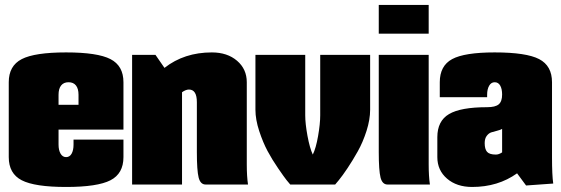

<svg xmlns="http://www.w3.org/2000/svg" viewBox="-20 -740 2248 770"><path d="M214.8 -319.8H294.9V-359.9Q294.9 -384.3 284.7 -397.2Q274.4 -410.2 254.9 -410.2Q235.4 -410.2 225.1 -397.2Q214.8 -384.3 214.8 -359.9ZM214.8 -220.2V-160.2Q214.8 -137.7 222.9 -123.8Q231 -109.9 245.1 -109.9Q259.3 -109.9 267.1 -123.5Q274.9 -137.2 274.9 -160.2V-180.2H475.1V-109.9Q475.1 -43.9 423.1 -17.1Q371.1 9.8 245.1 9.8Q119.1 9.8 67.1 -17.1Q15.1 -43.9 15.1 -109.9V-410.2Q15.1 -476.1 67.1 -502.9Q119.1 -529.8 245.1 -529.8Q371.1 -529.8 423.1 -502.9Q475.1 -476.1 475.1 -410.2V-220.2Z M509.8 -520H603.5L639.6 -467.8Q718.8 -529.8 829.6 -529.8Q891.6 -529.8 930.7 -496.3Q969.7 -462.9 969.7 -410.2V-80.1Q969.7 -33.2 974.6 0H804.7Q783.7 0 776.6 -28.1Q769.5 -56.2 769.5 -129.9V-330.1Q769.5 -380.9 737.8 -380.9Q725.1 -380.9 710 -370.1V0H509.8Z M1004.4 -520H1204.1V-277.8Q1204.1 -244.6 1213.1 -195.3Q1222.2 -146 1234.4 -120.1Q1247.1 -145.5 1255.6 -194.3Q1264.2 -243.2 1264.2 -277.8V-520H1464.4V-299.8Q1464.4 -260.7 1450 -215.3Q1435.5 -169.9 1415 -133.3Q1394.5 -96.7 1373.8 -65.7Q1353 -34.7 1338.9 -17.6L1324.2 0H1144Q1138.2 -6.3 1128.9 -18.1Q1119.6 -29.8 1095.5 -64.9Q1071.3 -100.1 1053 -134.3Q1034.7 -168.5 1019.5 -214.6Q1004.4 -260.7 1004.4 -299.8Z M1499 -605V-720.2H1699.2V-605ZM1499 -520H1699.2V-80.1Q1699.2 -33.2 1704.1 0H1534.2Q1513.2 0 1506.1 -28.1Q1499 -56.2 1499 -129.9Z M1743.7 -350.1V-410.2Q1743.7 -476.1 1793.2 -502.9Q1842.8 -529.8 1963.9 -529.8Q2090.8 -529.8 2142.3 -502.9Q2193.8 -476.1 2193.8 -410.2V-109.9Q2193.8 -37.1 2198.7 -3.9L2089.8 3.9L2053.7 -44.9Q1977.1 9.8 1873.5 9.8Q1811.5 9.8 1772.7 -23.7Q1733.9 -57.1 1733.9 -109.9V-189.9Q1733.9 -254.9 1780.8 -282.5Q1827.6 -310.1 1933.6 -310.1Q1966.3 -310.1 1980 -321.5Q1993.7 -333 1993.7 -360.8Q1993.7 -383.3 1986.1 -396.7Q1978.5 -410.2 1963.9 -410.2Q1949.7 -410.2 1941.7 -396.2Q1933.6 -382.3 1933.6 -359.9V-350.1ZM1993.7 -128.9V-223.1Q1987.8 -219.2 1974.1 -215.8Q1960.4 -212.4 1950.4 -209.2Q1940.4 -206.1 1932.1 -195.3Q1923.8 -184.6 1923.8 -166Q1923.8 -142.1 1933.3 -131.1Q1942.9 -120.1 1968.8 -120.1Q1980.5 -120.1 1993.7 -128.9Z"/></svg>

Font: Mikodacs
Style: Regular
Weight: 400
Designer: gluk (gluksza@wp.pl)
Foundry: gluk (gluksza@wp.pl)
Version: Version 0.28